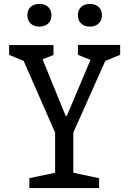

<svg xmlns="http://www.w3.org/2000/svg" viewBox="-20 -960 660 980"><path d="M82.3 -691.2 118.5 -642.2 26.7 -679.5V-730H253V-679.5L165 -644.2L183.5 -691.2L315 -368.8H321.2L458.5 -693.8L465.7 -644.7L377.7 -680.2V-730.5H593.3V-680.2L500.3 -642.2L537.3 -693.8L347 -267.2H268.2ZM129.7 -50.5 283.7 -83 261.3 -41.5V-308H354.2V-41.5L331.8 -83L485.8 -50.5V0H129.7ZM119.7 -882.3Q119.7 -909.2 136.6 -924.6Q153.5 -940 181.3 -940Q208.7 -940 225.6 -924.6Q242.5 -909.2 242.5 -882.3Q242.5 -855.5 225.6 -839.8Q208.7 -824.2 181.3 -824.2Q153.5 -824.2 136.6 -839.8Q119.7 -855.3 119.7 -882.3ZM377.5 -882.3Q377.5 -909.2 394.4 -924.6Q411.3 -940 439.2 -940Q466.5 -940 483.4 -924.6Q500.3 -909.2 500.3 -882.3Q500.3 -855.5 483.4 -839.8Q466.5 -824.2 439.2 -824.2Q411.3 -824.2 394.4 -839.8Q377.5 -855.3 377.5 -882.3Z"/></svg>

Font: Monaspace Xenon Var
Style: Regular
Weight: 400
Designer: Riley Cran and the Lettermatic Team
Version: Version 1.000 (Monaspace Xenon Var)